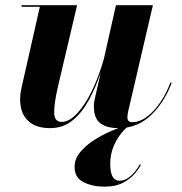

<svg xmlns="http://www.w3.org/2000/svg" viewBox="-20 -480 696 734"><path d="M519 150.4Q511.5 164.3 495 184Q478.5 203.6 450.3 218.6Q422.1 233.6 379.2 233.6Q333.5 233.6 299.3 216.4Q265.1 199.2 265.1 158Q265.1 127.9 286.1 102.2Q307.1 76.4 339.7 55.5Q372.3 34.7 408.6 19.3Q444.8 3.9 475.1 -5.4L477.1 -2Q461.7 7.6 444.1 28.9Q426.5 50.3 413.9 80.4Q401.4 110.6 401.4 146.7Q401.4 210.9 436.5 210.9Q454.6 210.9 470 200.1Q485.4 189.2 496.8 174.6Q508.3 159.9 514.4 148.4ZM274.7 -460 200.4 -144Q187 -84.7 187.1 -49.3Q187.3 -13.9 216.1 -13.9Q243.7 -13.9 273.3 -44.8Q303 -75.7 330 -130Q356.9 -184.3 377 -254.6L423.3 -460H564.5L469 -50Q468.3 -45.7 467.7 -40.6Q467 -35.6 467 -32Q467 -12.9 485.1 -12.9Q514.4 -12.9 542.6 -34.4Q570.8 -55.9 594 -90.7Q617.2 -125.5 631.6 -165L636.5 -163.1Q607.9 -88.1 556.8 -39.2Q505.6 9.8 433.6 9.8Q387.2 9.8 363 -9.2Q338.9 -28.1 338.9 -73Q338.9 -83.3 340.8 -95L365.2 -202.9Q344.7 -142.6 318 -94.5Q291.3 -46.4 255.5 -18.3Q219.7 9.8 172.4 9.8Q123.8 9.8 96.3 -10.9Q68.8 -31.5 60.7 -65.8Q52.5 -100.1 61.5 -141.1L132.3 -454.1H62.5V-460Z"/></svg>

Font: Bodoni* 36
Style: Bold Italic
Weight: 700
Italic angle: -13°
Version: Version 2.000; ttfautohint (v1.8.1)